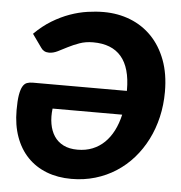

<svg xmlns="http://www.w3.org/2000/svg" viewBox="-53 -788 800 849"><g transform="rotate(5 347.0 -364.0)"><path d="M185 -293.5Q180.5 -257 186 -225.5Q191.5 -194 206.8 -171Q222 -148 247.8 -135Q273.5 -122 310.5 -122Q347 -122 376.8 -134Q406.5 -146 429.5 -168.2Q452.5 -190.5 468.8 -222.2Q485 -254 494 -293.5ZM70 -615.5Q106.5 -652 145.8 -675.8Q185 -699.5 224.2 -713.5Q263.5 -727.5 301.5 -733Q339.5 -738.5 373.5 -738.5Q437 -738.5 491.8 -717Q546.5 -695.5 587 -653.8Q627.5 -612 650.5 -551Q673.5 -490 673.5 -410.5Q673.5 -352 661 -298.2Q648.5 -244.5 625 -198Q601.5 -151.5 568 -113.2Q534.5 -75 492.2 -47.8Q450 -20.5 400.2 -5.8Q350.5 9 294.5 9Q233.5 9 184 -10.2Q134.5 -29.5 99.5 -66Q64.5 -102.5 45.8 -154.8Q27 -207 27 -273Q27 -315 31.2 -340Q35.5 -365 43.2 -378.5Q51 -392 62.2 -396Q73.5 -400 87.5 -400H505.5V-404Q505.5 -502.5 463.5 -551.8Q421.5 -601 338.5 -601Q305 -601 278 -591.2Q251 -581.5 228.2 -569.8Q205.5 -558 185.8 -548.2Q166 -538.5 147.5 -538.5Q135.5 -538.5 126.5 -543.2Q117.5 -548 112 -556.5Z"/></g></svg>

Font: Lato ExtraBold
Style: Italic
Weight: 800
Italic angle: -7°
Designer: Lukasz Dziedzic with Adam Twardoch and Botio Nikoltchev
Foundry: tyPoland Lukasz Dziedzic
Version: Version 2.015; 2015-08-06; http://www.latofonts.com/